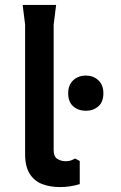

<svg xmlns="http://www.w3.org/2000/svg" viewBox="-20 -748 491 780"><path d="M304 -94V0Q284 6 264 9Q244 12 224 12Q184 12 152 0Q120 -12 101 -41.5Q82 -71 82 -122V-648L72 -728H208L198 -648V-138Q198 -112 213 -102.5Q228 -93 247 -93Q260 -93 269 -96.5Q278 -100 285 -104ZM329 -298Q298 -298 277.5 -316Q257 -334 257 -369Q257 -403 277.5 -422Q298 -441 329 -441Q359 -441 379.5 -422Q400 -403 400 -369Q400 -334 379.5 -316Q359 -298 329 -298Z"/></svg>

Font: AR One Sans SemiBold
Style: Regular
Weight: 600
Designer: Niteesh Yadav
Foundry: Niteesh Yadav
Version: Version 1.001;gftools[0.9.33]